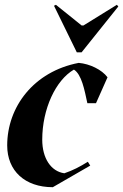

<svg xmlns="http://www.w3.org/2000/svg" viewBox="-20 -766 513 800"><path d="M200 14 356 -76 346 -92C314 -72 284 -56 248 -44C192 -52 156 -107 156 -184C156 -312 212 -432 288 -476C320 -456 332 -392 344 -336H380L428 -444C404 -476 354 -500 308 -504C120 -468 10 -320 10 -160C10 -54 84 14 200 14ZM300 -548H320L473 -739L467 -746L328 -660H320L213 -746L205 -742Z"/></svg>

Font: Mazius Display Extra Italic
Style: Bold
Weight: 700
Italic angle: -17°
Designer: Alberto Casagrande & Collletttivo
Foundry: Collletttivo
Version: Version 2.000;Glyphs 3.2 (3217)